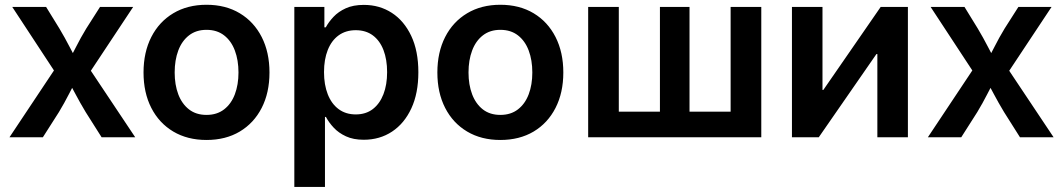

<svg xmlns="http://www.w3.org/2000/svg" viewBox="-20 -564 4369 789"><path d="M19 0 231 -318.4 230 -231.4 30.3 -535.6H169.4L224.1 -446.8Q247.1 -408.2 265.9 -371.6Q284.7 -335 304.2 -300.3H254.4Q274.4 -335 292.7 -371.6Q311 -408.2 334.5 -446.8L391.1 -535.6H527.3L324.7 -230L325.2 -315.4L535.6 0H397.5L332 -103.5Q309.1 -141.6 290.3 -177.2Q271.5 -212.9 252 -247.1H300.3Q281.2 -212.9 263.2 -177.2Q245.1 -141.6 222.2 -103.5L156.2 0Z M828.6 11.2Q750.5 11.2 692.1 -23.4Q633.8 -58.1 601.8 -120.6Q569.8 -183.1 569.8 -266.1Q569.8 -349.1 601.8 -411.9Q633.8 -474.6 692.1 -509.5Q750.5 -544.4 828.6 -544.4Q907.2 -544.4 965.3 -509.5Q1023.4 -474.6 1055.4 -411.9Q1087.4 -349.1 1087.4 -266.1Q1087.4 -183.1 1055.4 -120.6Q1023.4 -58.1 965.3 -23.4Q907.2 11.2 828.6 11.2ZM828.6 -91.8Q871.6 -91.8 900.9 -114.5Q930.2 -137.2 945.1 -176.5Q960 -215.8 960 -266.1Q960 -316.9 945.1 -356.4Q930.2 -396 900.9 -418.7Q871.6 -441.4 828.6 -441.4Q786.1 -441.4 756.8 -418.7Q727.5 -396 712.6 -356.4Q697.8 -316.9 697.8 -266.1Q697.8 -215.8 712.6 -176.5Q727.5 -137.2 756.6 -114.5Q785.6 -91.8 828.6 -91.8Z M1189.5 204.1V-535.6H1313V-451.7H1318.8Q1330.6 -473.6 1350.6 -494.9Q1370.6 -516.1 1401.1 -530Q1431.6 -543.9 1475.1 -543.9Q1539.6 -543.9 1590.1 -511.2Q1640.6 -478.5 1669.9 -416.5Q1699.2 -354.5 1699.2 -267.1Q1699.2 -180.7 1670.4 -118.7Q1641.6 -56.6 1591.1 -23.2Q1540.5 10.3 1474.6 10.3Q1432.1 10.3 1401.9 -3.7Q1371.6 -17.6 1351.6 -39.1Q1331.5 -60.5 1319.3 -83.5H1315.4V204.1ZM1441.9 -93.8Q1483.4 -93.8 1512 -115.7Q1540.5 -137.7 1555.7 -176.8Q1570.8 -215.8 1570.8 -267.6Q1570.8 -319.3 1555.9 -358.2Q1541 -397 1512.2 -418.5Q1483.4 -439.9 1441.9 -439.9Q1400.9 -439.9 1371.6 -418.7Q1342.3 -397.5 1326.9 -358.6Q1311.5 -319.8 1311.5 -267.6Q1311.5 -215.8 1326.9 -176.5Q1342.3 -137.2 1371.6 -115.5Q1400.9 -93.8 1441.9 -93.8Z M2036.1 11.2Q1958 11.2 1899.7 -23.4Q1841.3 -58.1 1809.3 -120.6Q1777.3 -183.1 1777.3 -266.1Q1777.3 -349.1 1809.3 -411.9Q1841.3 -474.6 1899.7 -509.5Q1958 -544.4 2036.1 -544.4Q2114.7 -544.4 2172.9 -509.5Q2231 -474.6 2262.9 -411.9Q2294.9 -349.1 2294.9 -266.1Q2294.9 -183.1 2262.9 -120.6Q2231 -58.1 2172.9 -23.4Q2114.7 11.2 2036.1 11.2ZM2036.1 -91.8Q2079.1 -91.8 2108.4 -114.5Q2137.7 -137.2 2152.6 -176.5Q2167.5 -215.8 2167.5 -266.1Q2167.5 -316.9 2152.6 -356.4Q2137.7 -396 2108.4 -418.7Q2079.1 -441.4 2036.1 -441.4Q1993.7 -441.4 1964.4 -418.7Q1935.1 -396 1920.2 -356.4Q1905.3 -316.9 1905.3 -266.1Q1905.3 -215.8 1920.2 -176.5Q1935.1 -137.2 1964.1 -114.5Q1993.2 -91.8 2036.1 -91.8Z M2397 -535.6H2522.9V-105H2691.9V-535.6H2813.5V-105H2982.4V-535.6H3108.4V0H2397Z M3710.9 0H3585.4V-341.8H3581.5L3344.7 0H3234.4V-535.6H3359.9V-194.3H3363.3L3599.1 -535.6H3710.9Z M3793 0 4004.9 -318.4 4003.9 -231.4 3804.2 -535.6H3943.4L3998 -446.8Q4021 -408.2 4039.8 -371.6Q4058.6 -335 4078.1 -300.3H4028.3Q4048.3 -335 4066.7 -371.6Q4085 -408.2 4108.4 -446.8L4165 -535.6H4301.3L4098.6 -230L4099.1 -315.4L4309.6 0H4171.4L4106 -103.5Q4083 -141.6 4064.2 -177.2Q4045.4 -212.9 4025.9 -247.1H4074.2Q4055.2 -212.9 4037.1 -177.2Q4019 -141.6 3996.1 -103.5L3930.2 0Z"/></svg>

Font: Inter 20pt SemiBold
Style: Regular
Weight: 600
Version: Version 4.001;git-66647c0bb